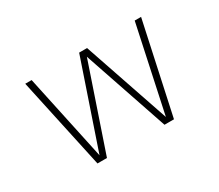

<svg xmlns="http://www.w3.org/2000/svg" viewBox="-95 -706 1041 913"><g transform="rotate(-30 425.0 -250.0)"><path d="M583.5 0 413.5 -500H447L617.5 0ZM215.5 0 107.5 -500H142.5L249.5 0ZM233.5 0 403.5 -500H437.5L267.5 0ZM601.5 0 708.5 -500H743.5L635.5 0Z"/></g></svg>

Font: Trispace Thin
Style: Regular
Weight: 100
Designer: Tyler Finck
Foundry: Etcetera Type Company
Version: Version 1.210